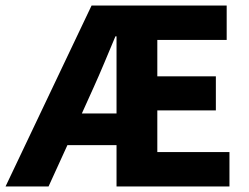

<svg xmlns="http://www.w3.org/2000/svg" viewBox="-34 -672 899 692"><path d="M303 -356C329 -413 355 -477 382 -541H386V-263H261ZM-14 0H141L209 -149H386V0H793V-124H533V-274H744V-397H533V-528H783V-652H296Z"/></svg>

Font: Giro Sans Regular
Style: Bold
Weight: 700
Designer: Paul D. Hunt
Foundry: Adobe Systems Incorporated
Version: Version 1.000;PS 1.0;hotconv 1.0.88;makeotf.lib2.5.647800